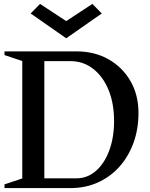

<svg xmlns="http://www.w3.org/2000/svg" viewBox="-20 -963 769 983"><path d="M3 0V-19L108 -54L94 -34V-666L108 -646L3 -681V-700H371Q464 -700 535.5 -659.5Q607 -619 648 -548Q689 -477 689 -385Q689 -301 663 -230.5Q637 -160 590.5 -108.5Q544 -57 480.5 -28.5Q417 0 340 0ZM207 -35 192 -50H371Q427 -50 470.5 -87.5Q514 -125 539 -191.5Q564 -258 564 -344Q564 -434 535.5 -503Q507 -572 456.5 -611Q406 -650 341 -650H192L207 -665ZM319 -767 137 -894 185 -943 319 -855 453 -943 501 -894Z"/></svg>

Font: Wittgenstein Medium
Style: Regular
Weight: 500
Designer: Jörg Drees
Foundry: Jörg Drees
Version: Version 1.500